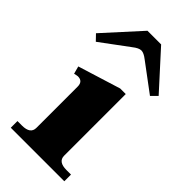

<svg xmlns="http://www.w3.org/2000/svg" viewBox="-242 -814 875 875"><g transform="rotate(45 195.0 -376.5)"><path d="M-7 -579 151 -753H239L397 -579L369 -551L235 -651Q211 -670 195 -670Q179 -670 155 -651L20 -551ZM23 -43H52Q106 -43 106 -82V-348Q106 -382 74 -382Q70 -382 53 -378L43 -415L249 -479H285V-82Q285 -43 339 -43H368V0H23Z"/></g></svg>

Font: Taviraj Bold
Style: Regular
Weight: 700
Designer: Katatrad Team
Foundry: CadsonDemak
Version: Version 1.030